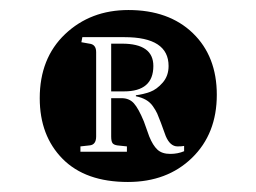

<svg xmlns="http://www.w3.org/2000/svg" viewBox="-20 -777 517 387"><path d="M237.8 -410.2Q152.3 -410.2 106.2 -456.8Q60.1 -503.4 60.1 -579.1Q60.1 -659.7 111.3 -708.3Q162.6 -756.8 238.8 -756.8Q320.3 -756.8 368.7 -710.2Q417 -663.6 417 -585.9Q417 -507.3 366.9 -458.7Q316.9 -410.2 237.8 -410.2ZM323.2 -466.8Q338.4 -466.8 351.1 -472.2V-482.9Q347.2 -481.9 337.9 -481.9Q322.8 -481.9 314 -502.9L304.2 -529.8Q299.8 -541.5 296.9 -548.1Q293.9 -554.7 288.3 -562.7Q282.7 -570.8 274.2 -575.7Q265.6 -580.6 253.9 -583V-585Q269 -586.9 282.5 -591.8Q295.9 -596.7 307.9 -610.4Q319.8 -624 319.8 -644Q319.8 -702.1 231 -702.1H146L144 -691.9L160.2 -689Q173.8 -687.5 173.8 -671.9V-502Q173.8 -484.9 160.2 -483.9L142.1 -481.9V-471.2H235.8V-481.9L216.8 -483.9Q209.5 -484.9 206.8 -488.5Q204.1 -492.2 204.1 -502V-579.1H225.1Q240.7 -579.1 250 -568.6Q259.3 -558.1 270 -532.2L280.8 -502Q288.1 -483.9 297.4 -475.3Q306.6 -466.8 323.2 -466.8ZM204.1 -592.8V-689H226.1Q289.1 -689 289.1 -644Q289.1 -592.8 230 -592.8Z"/></svg>

Font: Literata Light
Style: Regular
Weight: 300
Designer: Latin by Veronika Burian and Jose Scaglione. Greek by Irene Vlachou. Cyrillic by Vera Evstafieva.
Foundry: TypeTogether
Version: Version 3.021